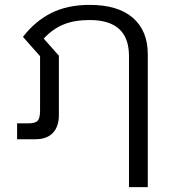

<svg xmlns="http://www.w3.org/2000/svg" viewBox="-20 -570 695 786"><path d="M508 -341Q508 -488 347 -488Q285 -488 240.5 -470Q196 -452 159 -412L221 -342V-98Q221 -52 196.5 -26Q172 0 125 0H50V-65H95Q124 -65 134 -75.5Q144 -86 144 -117V-340L74 -419Q123 -483 189.5 -516.5Q256 -550 347 -550Q463 -550 524 -497Q585 -444 585 -348V196H508Z"/></svg>

Font: Prompt Light
Style: Regular
Weight: 300
Designer: Katatrad Team
Foundry: CadsonDemak
Version: Version 1.001